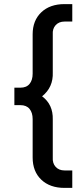

<svg xmlns="http://www.w3.org/2000/svg" viewBox="-20 -765 407 935"><path d="M294 150Q223 150 181 110Q139 70 139 2V-185Q139 -216 124 -234.5Q109 -253 79 -253H50V-338H79Q109 -338 124 -356.5Q139 -375 139 -406V-598Q139 -665 181 -705Q223 -745 294 -745H332V-660H294Q267 -660 251 -642.5Q235 -625 237 -597V-413Q240 -340 185 -296Q239 -256 237 -183V1Q235 30 251 47.5Q267 65 294 65H332V150Z"/></svg>

Font: Plus Jakarta Text
Style: Regular
Weight: 400
Designer: Gumpita Rahayu
Foundry: Tokotype Studio
Version: Version 1.000